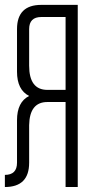

<svg xmlns="http://www.w3.org/2000/svg" viewBox="-44 -752 431 772"><path d="M219.7 -683.6H122.1Q73.2 -683.6 73.2 -634.8V-487.8Q73.2 -390.6 146.5 -390.6H219.7ZM24.4 -97.7V-268.6Q24.4 -341.8 73.2 -366.2Q24.4 -390.6 24.4 -463.9V-634.8Q24.4 -732.4 122.1 -732.4H268.6V0H219.7V-341.8H146.5Q74.7 -341.8 73.2 -248.5V-97.7Q73.2 0 -24.4 0V-48.8Q24.4 -48.8 24.4 -97.7Z"/></svg>

Font: Daray
Style: Regular
Weight: 400
Designer: Maxim Raikov
Foundry: Maxim Raikov
Version: Version 1.00 May 24, 2021, initial release